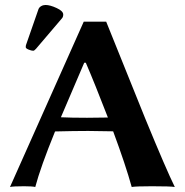

<svg xmlns="http://www.w3.org/2000/svg" viewBox="-20 -745 741 768"><path d="M411.6 -274.9C373.9 -274.3 346 -273.9 328.1 -273.9C286.1 -273.9 251.3 -274.6 223.6 -275.9L316.9 -494.1H323.2C346.7 -439.8 376.1 -366.7 411.6 -274.9ZM200.2 -219.2C251 -220.5 295.2 -221.2 333 -221.2C334 -221.2 367.2 -220.7 432.6 -219.7C466.1 -129.2 490.9 -55 506.8 2.9C518.2 1 545.2 0 587.9 0C637.4 0 667.8 1 679.2 2.9C656.1 -43.9 616.9 -134.8 561.5 -269.5L404.8 -658.2H314.9L20 2.9C28.2 1 46.9 0 76.2 0C98 0 113 1 121.1 2.9C135.1 -50.1 161.5 -124.2 200.2 -219.2ZM162.1 -725.1C155.9 -725.1 150.1 -723.6 144.8 -720.5C139.4 -717.4 135.7 -713.2 133.8 -708L84 -564.9C83.3 -563 83 -560.1 83 -556.2C83 -552.9 86.8 -549.7 94.5 -546.6C102.1 -543.5 108.2 -542 112.8 -542C115.7 -542 119.5 -544.6 124 -549.8L228 -671.9C231.3 -675.5 232.9 -680.5 232.9 -687C232.9 -696.1 224.1 -704.8 206.5 -712.9C189 -721 174.2 -725.1 162.1 -725.1Z"/></svg>

Font: Linux Biolinum G
Style: Bold
Weight: 700
Designer: Philipp H. Poll
Foundry: Philipp H. Poll
Version: Version 1.1.0